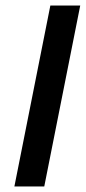

<svg xmlns="http://www.w3.org/2000/svg" viewBox="-20 -674 312 694"><path d="M32 0 162 -654H270L140 0Z"/></svg>

Font: Source Sans 3 ExtraLight SemiBold
Style: Italic
Weight: 600
Italic angle: -11°
Version: Version 3.052;hotconv 1.1.0;makeotfexe 2.6.0